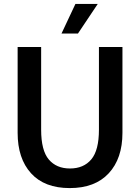

<svg xmlns="http://www.w3.org/2000/svg" viewBox="-20 -940 715 980"><path d="M190 -700V-278Q190 -172 229 -126Q268 -80 337 -80Q407 -80 446 -126.5Q485 -173 485 -278V-700H605V-262Q605 -131 535 -55.5Q465 20 336 20Q207 20 138.5 -55.5Q70 -131 70 -262V-700ZM365 -920H479L378 -769H294Z"/></svg>

Font: Moderustic Med
Style: Regular
Weight: 500
Designer: Tural Alisoy
Foundry: TAFT Foundry
Version: Version 2.110